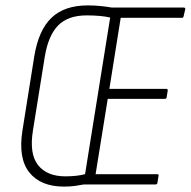

<svg xmlns="http://www.w3.org/2000/svg" viewBox="-20 -683 706 711"><path d="M217 8Q131 8 89 -44Q47 -96 63 -199L107 -475Q123 -572 171 -617.5Q219 -663 305 -663Q330 -663 354 -660.5Q378 -658 394 -655H660Q667 -655 666 -649L660 -623Q659 -617 654 -617H427L385 -354H596Q602 -354 601 -347L597 -322Q596 -317 590 -317H379L334 -38H562Q569 -38 567 -31L563 -6Q562 0 556 0H291Q276 3 257.5 5.5Q239 8 217 8ZM222 -30Q243 -30 261.5 -32Q280 -34 295 -38L388 -618Q372 -622 349 -624Q326 -626 301 -626Q232 -626 195.5 -589Q159 -552 146 -474L102 -200Q88 -113 121 -71.5Q154 -30 222 -30Z"/></svg>

Font: Sofia Sans Condensed ExtraLight
Style: Italic
Weight: 250
Italic angle: -9°
Version: Version 4.100